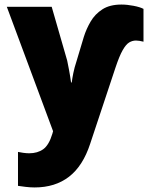

<svg xmlns="http://www.w3.org/2000/svg" viewBox="-20 -583 657 843"><path d="M513 -563Q538 -563 566.5 -557.5Q595 -552 610 -544V-400Q590 -405 577 -405Q561 -405 547 -396.5Q533 -388 518.5 -362.5Q504 -337 487 -286L376 48Q344 146 283 193Q222 240 132 240Q113 240 92.5 237.5Q72 235 59 233V84Q67 86 82 88Q97 90 108 90Q145 90 170 72Q195 54 210 4L213 -7L10 -553H207L275 -317Q278 -303 283 -276.5Q288 -250 292 -221H295Q297 -238 302 -262.5Q307 -287 315 -311L348 -421Q359 -456 378 -488.5Q397 -521 429.5 -542Q462 -563 513 -563Z"/></svg>

Font: Noto Sans SemiCondensed Black
Style: Regular
Weight: 900
Width: 4
Designer: Monotype Design Team
Foundry: Monotype Imaging Inc.
Version: Version 2.013; ttfautohint (v1.8.4.7-5d5b)